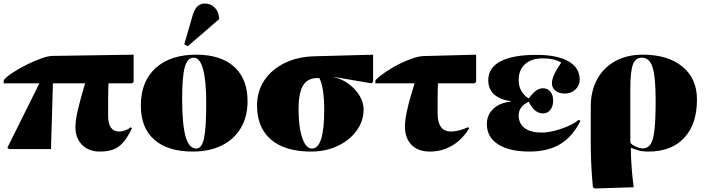

<svg xmlns="http://www.w3.org/2000/svg" viewBox="-32 -848 4011 1092"><path d="M536 14Q473 14 435 -24Q397 -62 397 -125Q397 -162 410 -219.5Q423 -277 452 -374H269L258 0H20L10 -8L192 -374H-12L-10 -393Q7 -413 43 -436.5Q79 -460 121.5 -481Q164 -502 203.5 -516Q243 -530 267 -530L728 -537V-382L719 -374H585Q584 -350 583.5 -328.5Q583 -307 583 -276Q583 -245 583 -190Q583 -100 646 -100Q663 -100 682.5 -107.5Q702 -115 712 -125L718 -117Q693 -66 668 -37.5Q643 -9 612 2.5Q581 14 536 14Z M1064 14Q922 14 845.5 -53.5Q769 -121 769 -247Q769 -384 852.5 -460.5Q936 -537 1084 -537Q1224 -537 1300 -468Q1376 -399 1376 -273Q1376 -185 1338 -120.5Q1300 -56 1230 -21Q1160 14 1064 14ZM1084 -3Q1116 -3 1128.5 -61.5Q1141 -120 1141 -262Q1141 -388 1123 -454Q1105 -520 1070 -520Q1034 -520 1019 -466.5Q1004 -413 1004 -285Q1004 -140 1023.5 -71.5Q1043 -3 1084 -3ZM1036 -585 1016 -596 1065 -765Q1085 -828 1132 -828Q1165 -828 1187.5 -806.5Q1210 -785 1214 -749V-739Z M1737 14Q1589 14 1509.5 -54Q1430 -122 1430 -247Q1430 -329 1471.5 -391Q1513 -453 1587 -489.5Q1661 -526 1760 -528L2090 -537V-382L2081 -374L1865 -411V-410Q1911 -400 1950 -371.5Q1989 -343 2012.5 -304.5Q2036 -266 2036 -226Q2036 -159 1996 -104.5Q1956 -50 1888.5 -18Q1821 14 1737 14ZM1742 -3Q1812 -3 1812 -222Q1812 -285 1805 -332Q1798 -379 1784 -404H1772Q1717 -404 1691.5 -361.5Q1666 -319 1666 -227Q1666 -125 1687 -64Q1708 -3 1742 -3Z M2413 14Q2346 14 2308.5 -24Q2271 -62 2271 -130Q2271 -201 2326 -374H2102L2104 -393Q2129 -417 2164.5 -441Q2200 -465 2239.5 -484.5Q2279 -504 2314.5 -516Q2350 -528 2375 -529L2676 -537V-382L2667 -374H2459Q2458 -351 2457.5 -330.5Q2457 -310 2457 -281Q2457 -252 2457 -203Q2457 -100 2533 -100Q2556 -100 2583.5 -107.5Q2611 -115 2630 -125L2636 -117Q2596 -53 2539 -19.5Q2482 14 2413 14Z M2980 14Q2865 14 2801 -27Q2737 -68 2737 -142Q2737 -195 2774 -229.5Q2811 -264 2874 -270V-272Q2745 -292 2745 -392Q2745 -463 2815.5 -499.5Q2886 -536 3019 -536Q3136 -536 3200.5 -499.5Q3265 -463 3265 -396Q3265 -362 3241 -339Q3217 -316 3182 -316Q3147 -316 3127 -332Q3107 -348 3107 -376Q3107 -416 3160 -492Q3121 -516 3055 -516Q2991 -516 2954.5 -483.5Q2918 -451 2918 -393Q2918 -324 2975 -288Q2998 -319 3017 -332.5Q3036 -346 3056 -346Q3082 -346 3098 -327Q3114 -308 3114 -276Q3114 -243 3098 -223Q3082 -203 3056 -203Q3008 -203 2975 -269Q2918 -243 2918 -192Q2918 -145 2952 -119.5Q2986 -94 3049 -94Q3082 -94 3123 -104.5Q3164 -115 3201 -131.5Q3238 -148 3260 -167L3269 -160Q3225 -71 3154.5 -28.5Q3084 14 2980 14Z M3350 224 3340 216Q3333 139 3330.5 82Q3328 25 3328 -29V-242Q3328 -331 3364.5 -397.5Q3401 -464 3467.5 -500.5Q3534 -537 3623 -537Q3767 -537 3849.5 -469Q3932 -401 3932 -282Q3932 -142 3859.5 -64Q3787 14 3656 14Q3618 14 3593 5.5Q3568 -3 3557 -7H3556Q3556 92 3572 217ZM3623 -4Q3652 -4 3668 -27.5Q3684 -51 3690.5 -110.5Q3697 -170 3697 -277Q3697 -410 3679.5 -465Q3662 -520 3619 -520Q3582 -520 3567.5 -480.5Q3553 -441 3553 -342V-37Q3559 -26 3582 -15Q3605 -4 3623 -4Z"/></svg>

Font: Literata 72pt Black
Style: Regular
Weight: 900
Designer: Latin by Veronika Burian and Jose Scaglione. Greek by Irene Vlachou. Cyrillic by Vera Evstafieva.
Foundry: TypeTogether
Version: Version 3.002